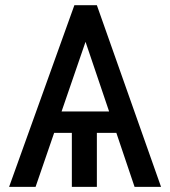

<svg xmlns="http://www.w3.org/2000/svg" viewBox="-20 -732 665 752"><path d="M507.1 0 435.7 -211.6H359.4V0H261.4V-211.6H192.1L119.3 0H15.6L271.3 -711.6H359.4L610.8 0ZM221.2 -295.5H407.3L315 -568.2Z"/></svg>

Font: Inter UI
Style: Regular
Weight: 400
Designer: Rasmus Andersson
Foundry: rsms
Version: Version 2.2